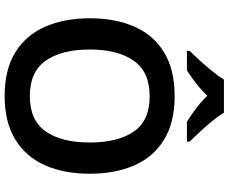

<svg xmlns="http://www.w3.org/2000/svg" viewBox="-99 -879 988 830"><g transform="rotate(90 395.0 -464.0)"><path d="M731 -358Q731 -247 694.5 -164.5Q658 -82 583 -36Q508 10 395 10Q281 10 206.5 -36Q132 -82 95.5 -165Q59 -248 59 -359Q59 -469 95.5 -551.5Q132 -634 206.5 -679.5Q281 -725 396 -725Q509 -725 583.5 -679.5Q658 -634 694.5 -551.5Q731 -469 731 -358ZM194 -358Q194 -237 242 -168Q290 -99 395 -99Q501 -99 548.5 -168Q596 -237 596 -358Q596 -479 549 -548Q502 -617 396 -617Q291 -617 242.5 -548Q194 -479 194 -358ZM467 -938Q480 -916 502.5 -888.5Q525 -861 549 -835Q573 -809 592 -790V-778H507Q480 -794 450 -816.5Q420 -839 394 -866Q368 -839 339.5 -817Q311 -795 284 -778H200V-790Q219 -809 242.5 -835Q266 -861 288.5 -888.5Q311 -916 324 -938Z"/></g></svg>

Font: Noto Sans Kannada SemiBold
Style: Regular
Weight: 600
Designer: Jelle Bosma - Monotype Design Team
Foundry: Monotype Imaging Inc.
Version: Version 2.005; ttfautohint (v1.8.4.7-5d5b)